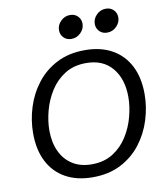

<svg xmlns="http://www.w3.org/2000/svg" viewBox="-99 -1009 946 1102"><g transform="rotate(-10 374.0 -458.0)"><path d="M352.5 11.7Q261.2 11.7 195.1 -24.9Q128.9 -61.5 93.5 -130.4Q58.1 -199.2 58.1 -295.4Q58.1 -371.6 81.3 -446Q104.5 -520.5 151.4 -581.3Q198.2 -642.1 268.6 -678.5Q338.9 -714.8 432.6 -714.8Q524.4 -714.8 590.3 -678.2Q656.2 -641.6 691.9 -572.8Q727.5 -503.9 727.5 -407.7Q727.5 -332 704.3 -257.6Q681.2 -183.1 634.5 -122.3Q587.9 -61.5 517.6 -24.9Q447.3 11.7 352.5 11.7ZM359.9 -62.5Q431.6 -62.5 483.4 -95.2Q535.2 -127.9 568.1 -180.2Q601.1 -232.4 616.9 -292.5Q632.8 -352.5 632.8 -407.2Q632.8 -512.2 579.1 -576.4Q525.4 -640.6 426.8 -640.6Q355 -640.6 303 -607.9Q251 -575.2 217.8 -522.7Q184.6 -470.2 168.7 -410.2Q152.8 -350.1 152.8 -295.4Q152.8 -226.6 177 -174.1Q201.2 -121.6 247.6 -92Q293.9 -62.5 359.9 -62.5ZM369.6 -791.5Q341.8 -791.5 324.5 -809.3Q307.1 -827.1 307.1 -852.5Q307.1 -882.8 330.1 -905.5Q353 -928.2 384.3 -928.2Q412.1 -928.2 429.4 -910.4Q446.8 -892.6 446.8 -867.2Q446.8 -837.4 424.1 -814.5Q401.4 -791.5 369.6 -791.5ZM578.1 -791.5Q550.3 -791.5 533 -809.3Q515.6 -827.1 515.6 -852.5Q515.6 -882.8 538.6 -905.5Q561.5 -928.2 592.8 -928.2Q620.6 -928.2 637.9 -910.4Q655.3 -892.6 655.3 -867.2Q655.3 -837.4 632.6 -814.5Q609.9 -791.5 578.1 -791.5Z"/></g></svg>

Font: Schibsted Grotesk
Style: Italic
Weight: 400
Italic angle: -12°
Designer: Bakken & Baeck AS, Henrik Kongsvoll
Foundry: Schibsted ASA
Version: Version 1.100; ttfautohint (v1.8.4.7-5d5b);gftools[0.9.25]